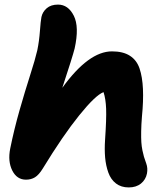

<svg xmlns="http://www.w3.org/2000/svg" viewBox="-20 -759 733 844"><path d="M94.2 30.8Q54.2 30.8 33.9 -9.5Q13.7 -49.8 24.9 -106Q42 -190.4 65.9 -274.2Q89.8 -357.9 112.3 -428Q134.8 -498 144 -538.1Q152.3 -578.6 155.5 -622.8Q158.7 -667 162.1 -684.1Q167 -707 185.5 -722.9Q204.1 -738.8 234.9 -738.8Q279.8 -738.8 304.4 -689.9Q329.1 -641.1 308.1 -545.9Q299.3 -510.7 253.9 -373Q369.6 -533.2 472.2 -533.2Q521 -533.2 551 -513.9Q581.1 -494.6 593.5 -457.8Q606 -420.9 608.4 -367.7Q610.8 -314.5 604 -247.1Q601.1 -211.4 600.6 -182.1Q600.1 -152.8 601.3 -134Q602.5 -115.2 606.2 -97.4Q609.9 -79.6 612.8 -70.1Q615.7 -60.5 620.6 -46.9Q622.1 -42.5 623 -40Q630.4 -19.5 626 3.9Q620.6 30.8 599.6 47.9Q578.6 64.9 545.9 64.9Q512.7 64.9 490 47.6Q467.3 30.3 456.3 -0.2Q445.3 -30.8 442.1 -66.7Q439 -102.5 441.9 -145Q448.2 -237.3 446.5 -281Q444.8 -324.7 435.1 -354Q399.9 -340.8 328.4 -252.2Q256.8 -163.6 168 -18.1Q150.9 9.8 133.8 20.3Q116.7 30.8 94.2 30.8Z"/></svg>

Font: Shantell Sans Irregular Bouncy
Style: Bold Italic
Weight: 700
Italic angle: -11.31°
Designer: Stephen Nixon, Anya Danilova, Shantell Martin
Foundry: Arrow Type
Version: Version 1.006;[9816181b4]